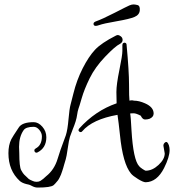

<svg xmlns="http://www.w3.org/2000/svg" viewBox="-20 -822 785 866"><path d="M411 -725Q442 -736 497.5 -764.5Q553 -793 563.5 -797.5Q574 -802 582 -802Q590 -802 601 -799Q612 -796 610.5 -775.5Q609 -755 586.5 -745.5Q564 -736 505.5 -726Q447 -716 426.5 -708.5Q406 -701 402.5 -710.5Q399 -720 411 -725ZM723 -130 717 -165Q717 -175 726 -180.5Q735 -186 742 -166Q745 -156 745 -145Q745 -114 720 -64Q688 -1 637 0Q626 0 602.5 -14.5Q579 -29 571 -39Q534 -83 521 -214Q515 -271 510 -304Q397 -284 351 -230Q347 -225 341.5 -226.5Q336 -228 334.5 -232.5Q333 -237 337 -242Q410 -323 506 -356Q505 -373 505 -407Q505 -441 518.5 -506.5Q532 -572 532 -592.5Q532 -613 532 -619Q532 -625 536.5 -628Q541 -631 546 -628.5Q551 -626 551 -619Q562 -500 562 -441Q562 -382 564 -368Q575 -371 584 -368Q607 -368 634 -356Q673 -339 673 -310Q673 -294 654 -286Q645 -283 634 -283Q623 -283 615 -300Q594 -311 583 -311Q572 -311 567 -310Q570 -297 573 -236Q581 -100 608 -72Q612 -67 622.5 -60Q633 -53 637 -52Q667 -52 695 -78Q723 -104 723 -130ZM150 24Q138 24 126.5 18Q115 12 111 11Q107 10 98 8Q79 3 69 -6Q18 -53 18 -131Q18 -168 31 -194Q36 -204 64 -246Q79 -271 132 -271Q153 -271 171 -250.5Q189 -230 189 -203Q189 -154 148 -134Q143 -132 139 -135Q135 -138 135 -143.5Q135 -149 140 -151V-152Q169 -166 169 -207Q169 -222 157.5 -236Q146 -250 132 -250Q96 -250 86 -234Q66 -205 66 -160Q66 -147 67 -131Q67 -70 75.5 -54.5Q84 -39 89.5 -34Q95 -29 98 -26Q109 -15 110 -14.5Q111 -14 113.5 -12.5Q116 -11 117 -10.5Q118 -10 121.5 -8.5Q125 -7 127 -6Q135 -2 145 -2Q155 -2 162 -6Q175 -14 188 -27Q225 -56 240 -106Q247 -132 277 -212Q285 -237 289 -284.5Q293 -332 298.5 -351Q304 -370 311 -400Q326 -461 353 -514Q380 -567 408.5 -597.5Q437 -628 502 -661Q507 -664 512 -664Q517 -664 525 -658Q533 -652 533 -641.5Q533 -631 521 -624Q500 -614 454.5 -566.5Q409 -519 384.5 -469Q360 -419 348.5 -379Q337 -339 334 -332Q330 -320 328 -305Q326 -290 321 -274Q316 -258 308 -238.5Q300 -219 295.5 -205Q291 -191 285.5 -152.5Q280 -114 276.5 -103.5Q273 -93 269.5 -80Q266 -67 265 -64Q264 -61 260.5 -50Q257 -39 255 -34.5Q253 -30 249 -21.5Q245 -13 241 -8Q228 8 222 13Q209 24 150 24Z"/></svg>

Font: Ruge Boogie
Style: Regular
Weight: 400
Version: Version 1.003